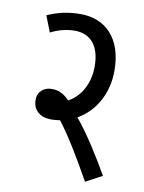

<svg xmlns="http://www.w3.org/2000/svg" viewBox="-76 -686 563 751"><g transform="rotate(10 205.5 -310.5)"><path d="M379 -24C345 -84 289 -175 241 -232C309 -270 352 -346 352 -436C352 -568 280 -632 184 -632C130 -632 91 -621 52 -604L77 -540C104 -554 139 -564 173 -564C233 -564 273 -524 273 -439C273 -368 238 -314 194 -291C167 -318 147 -324 123 -324C94 -324 68 -306 68 -271C68 -230 97 -206 141 -206C153 -206 165 -207 176 -209C216 -158 263 -80 314 11Z"/></g></svg>

Font: Noto Sans Devanagari UI ExtraCondensed
Style: Regular
Weight: 400
Width: 2
Designer: Jelle Bosma - Monotype Design Team
Foundry: Monotype Imaging Inc.
Version: Version 2.003